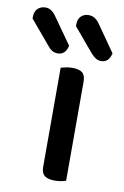

<svg xmlns="http://www.w3.org/2000/svg" viewBox="-161 -752 520 806"><g transform="rotate(10 99.0 -348.5)"><path d="M178 -2Q171 1 158.5 3.5Q146 6 130 6Q101 6 87 -5Q73 -16 73 -42V-465Q81 -467 93.5 -470Q106 -473 122 -473Q151 -473 164.5 -462Q178 -451 178 -424ZM-79 -648V-654Q-79 -679 -65.5 -691Q-52 -703 -33 -703Q-19 -703 -8 -695.5Q3 -688 12 -675L92 -562Q83 -522 50 -522Q36 -522 25 -529Q14 -536 6 -547ZM106 -648V-654Q106 -679 119 -691Q132 -703 151 -703Q166 -703 177.5 -695.5Q189 -688 198 -675L277 -562Q268 -522 235 -522Q221 -522 211 -529Q201 -536 191 -547Z"/></g></svg>

Font: Baloo Bhai 2 Medium
Style: Regular
Weight: 500
Designer: Supriya Tembe, Noopur Datye and Ek Type
Foundry: Ek Type
Version: Version 1.640;PS 1.000;hotconv 16.6.51;makeotf.lib2.5.65220;